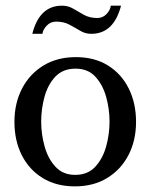

<svg xmlns="http://www.w3.org/2000/svg" viewBox="-20 -665 530 676"><path d="M406.2 -645Q380.4 -545.9 301.3 -545.9Q280.3 -545.9 262.5 -556.6Q244.6 -567.4 224.6 -578.1Q204.6 -588.9 177.7 -588.9Q158.2 -588.9 144.8 -575Q131.3 -561 129.4 -545.9H93.8Q118.7 -645 198.2 -645Q220.2 -645 238 -634.3Q255.9 -623.5 275.9 -612.5Q295.9 -601.6 322.8 -601.6Q341.8 -601.6 355 -615.5Q368.2 -629.4 370.1 -645ZM459 -235.8Q459 -170.4 432.4 -119.1Q405.8 -67.9 357.4 -38.3Q309.1 -8.8 243.7 -8.8Q178.2 -8.8 130.4 -38.1Q82.5 -67.4 56.6 -118.9Q30.8 -170.4 30.8 -235.8Q30.8 -301.3 57.4 -352.8Q84 -404.3 132.6 -434.1Q181.2 -463.9 247.1 -463.9Q313 -463.9 360.4 -434.3Q407.7 -404.8 433.3 -353.3Q459 -301.8 459 -235.8ZM365.7 -236.8Q365.7 -280.8 353.8 -323.7Q341.8 -366.7 315.7 -395Q289.6 -423.3 246.1 -423.3Q201.7 -423.3 175 -395.3Q148.4 -367.2 136.7 -324.2Q125 -281.2 125 -236.8Q125 -192.9 137 -149.7Q148.9 -106.4 175.3 -77.9Q201.7 -49.3 244.6 -49.3Q289.1 -49.3 315.4 -77.9Q341.8 -106.4 353.8 -149.7Q365.7 -192.9 365.7 -236.8Z"/></svg>

Font: Annapurna SIL
Style: Regular
Weight: 400
Designer: Peter Martin, Annie Olsen
Foundry: SIL International
Version: Version 2.000